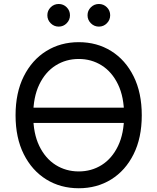

<svg xmlns="http://www.w3.org/2000/svg" viewBox="-20 -953 805 982"><path d="M630.9 -402.3V-324.2H130.9V-402.3ZM382.8 9.8Q289.6 9.8 216.6 -35.4Q143.6 -80.6 101.6 -164.3Q59.6 -248 59.6 -363.3Q59.6 -479 101.6 -562.7Q143.6 -646.5 216.6 -691.9Q289.6 -737.3 382.8 -737.3Q476.1 -737.3 548.8 -691.9Q621.6 -646.5 663.3 -562.7Q705.1 -479 705.1 -363.3Q705.1 -248 663.3 -164.3Q621.6 -80.6 548.8 -35.4Q476.1 9.8 382.8 9.8ZM382.8 -76.2Q447.8 -76.2 500.2 -109.1Q552.7 -142.1 583.7 -206.3Q614.7 -270.5 614.7 -363.3Q614.7 -457 583.7 -521.2Q552.7 -585.4 500.2 -618.4Q447.8 -651.4 382.8 -651.4Q317.4 -651.4 264.6 -618.2Q211.9 -585 180.9 -520.8Q149.9 -456.5 149.9 -363.3Q149.9 -270.5 180.9 -206.5Q211.9 -142.6 264.6 -109.4Q317.4 -76.2 382.8 -76.2ZM485.8 -816.9Q461.9 -816.9 444.8 -834Q427.7 -851.1 427.7 -875Q427.7 -898.9 444.8 -915.8Q461.9 -932.6 485.8 -932.6Q509.8 -932.6 526.6 -915.8Q543.5 -898.9 543.5 -875Q543.5 -851.1 526.6 -834Q509.8 -816.9 485.8 -816.9ZM280.3 -816.9Q256.3 -816.9 239.3 -834Q222.2 -851.1 222.2 -875Q222.2 -898.9 239.3 -915.8Q256.3 -932.6 280.3 -932.6Q304.2 -932.6 321 -915.8Q337.9 -898.9 337.9 -875Q337.9 -851.1 321 -834Q304.2 -816.9 280.3 -816.9Z"/></svg>

Font: Adwaita Sans
Style: Regular
Weight: 400
Designer: Rasmus Andersson
Foundry: rsms
Version: Version 4.001;git-9221beed3